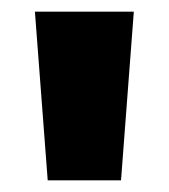

<svg xmlns="http://www.w3.org/2000/svg" viewBox="-20 -716 290 330"><path d="M40 -696H210L188 -406H62Z"/></svg>

Font: FiraGO Heavy
Style: Regular
Weight: 900
Designer: bBox Type
Foundry: bBox Type GmbH
Version: Version 1.001